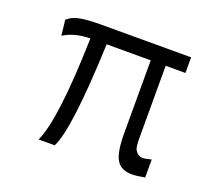

<svg xmlns="http://www.w3.org/2000/svg" viewBox="-98 -678 908 812"><g transform="rotate(20 355.5 -271.5)"><path d="M632.8 -546.9V-476.6H543.9V-152.3Q543.9 -109.4 551 -98.4Q558.1 -87.4 566.4 -82.3Q574.7 -77.1 586.9 -77.1Q599.1 -77.1 624 -84V-2.9Q585.4 3.9 566.4 3.9Q516.1 3.9 496.3 -30.3Q476.6 -64.5 476.6 -147V-476.6H278.3Q263.2 -85.9 217.8 0H145.5Q195.8 -107.9 205.1 -476.6Q130.9 -474.6 85.9 -444.8L78.1 -514.2Q98.6 -533.7 133.1 -540.3Q167.5 -546.9 229.5 -546.9Z"/></g></svg>

Font: Oxygen-Regular
Style: Regular
Weight: 400
Designer: Vernon Adams
Foundry: Vernon Adams
Version: Version Release 0.2.3 webfont; ttfautohint (v0.93.3-1d66) -l